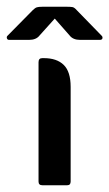

<svg xmlns="http://www.w3.org/2000/svg" viewBox="-68 -548 323 568"><path d="M94 -493 49 -443Q39 -430 18 -430H-41Q-46 -430 -47.5 -434.5Q-49 -439 -46 -442L29 -518Q36 -525 41.5 -526.5Q47 -528 57 -528H131Q141 -528 146.5 -527Q152 -526 159 -518L233 -442Q236 -439 235 -434.5Q234 -430 227 -430H169Q148 -430 138 -443ZM57 0Q46 0 46 -11V-364Q46 -376 57 -376H62Q100 -376 120.5 -356Q141 -336 141 -291V-11Q141 0 131 0Z"/></svg>

Font: Zain
Style: Bold
Weight: 700
Designer: Zain,Boutros
Foundry: Mobile Telecommunications Company (Zain), 2024
Version: Version 1.50; ttfautohint (v1.8.4)